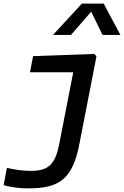

<svg xmlns="http://www.w3.org/2000/svg" viewBox="-31 -830 684 1059"><path d="M407 -36.5 501 -519 490 -532.5 151.5 -520.5 134.5 -431.5H373L296 -37C273.5 80 234 112.5 138 112.5C93.5 112.5 51 106 7 96L-11 191.5C30 203 76.5 209 124 209C298 209 369.5 157 407 -36.5ZM261.5 -637.5H360.5L472 -765.5L534.5 -637.5H633L541 -810H420.5Z"/></svg>

Font: Monaspace Neon Medium
Style: Italic
Weight: 500
Italic angle: -11°
Designer: Riley Cran & the Lettermatic Team
Foundry: Lettermatic
Version: Version 1.200 (Monaspace Neon)